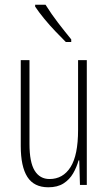

<svg xmlns="http://www.w3.org/2000/svg" viewBox="-20 -835 458 814"><path d="M348 -580V-51H319L316 -155H313Q305 -126 290 -100Q275 -74 249.5 -57.5Q224 -41 185 -41Q124 -41 96 -85Q68 -129 68 -216V-580H105V-225Q105 -147 127 -111.5Q149 -76 190 -76Q247 -76 279 -126.5Q311 -177 311 -284V-580ZM173 -815Q198 -775 226.5 -738Q255 -701 282 -668V-657H259Q240 -676 215.5 -701.5Q191 -727 168 -755Q145 -783 129 -807V-815Z"/></svg>

Font: Noto Sans Tamil UI ExtraCondensed ExtraLight
Style: Regular
Weight: 200
Width: 2
Designer: Jelle Bosma - Monotype Design Team
Foundry: Monotype Imaging Inc.
Version: Version 2.004; ttfautohint (v1.8.4.7-5d5b)